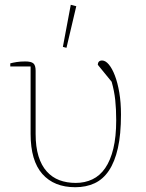

<svg xmlns="http://www.w3.org/2000/svg" viewBox="-20 -771 611 803"><path d="M23 -506Q34 -509 49.5 -511.5Q65 -514 86 -514Q110 -514 119.5 -506Q129 -498 129 -475V-211Q129 -157 141 -118Q153 -79 175.5 -54Q198 -29 228.5 -17.5Q259 -6 297 -6Q335 -6 366.5 -21Q398 -36 420 -68Q442 -100 454 -149.5Q466 -199 466 -268Q466 -315 462 -352.5Q458 -390 447 -429L389 -500Q389 -508 393.5 -513Q398 -518 407 -518Q421 -518 435 -501.5Q449 -485 460.5 -455Q472 -425 479 -383.5Q486 -342 486 -292Q486 -209 473 -151.5Q460 -94 435.5 -57.5Q411 -21 375.5 -4.5Q340 12 295 12Q206 12 157 -43.5Q108 -99 108 -211V-493H23ZM243 -575 276 -751 299 -745 258 -571Z"/></svg>

Font: IBM Plex Serif Thin
Style: Regular
Weight: 100
Designer: Mike Abbink, Paul van der Laan, Pieter van Rosmalen
Foundry: Bold Monday
Version: Version 3.001